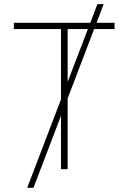

<svg xmlns="http://www.w3.org/2000/svg" viewBox="-20 -817 620 927"><path d="M274.4 -336.9V-676.8H46.9V-707H416L450.2 -796.9H480.5L446.3 -707H533.2V-676.8H434.6L306.6 -341.8V0H274.4V-257.8L141.6 89.8H111.3ZM404.3 -676.8H306.6V-421.4Z"/></svg>

Font: Pretendard Std Thin
Style: Regular
Weight: 100
Designer: Base glyphs from Inter by Rasmus Andersson; Hangeul glyphs from Noto Sans CJK(Source Han Sans) by Jang Soo-young and Kan
Foundry: Kil Hyung-jin
Version: Version 1.309